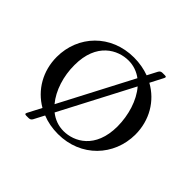

<svg xmlns="http://www.w3.org/2000/svg" viewBox="-140 -622 812 812"><g transform="rotate(45 266.0 -216.0)"><path d="M115.8 51.5H131C139.2 51.1 143.8 48.3 147.7 41.2L172.2 -5.7C200.3 5.7 231.9 11.7 266 11.7C403.4 11.7 498.9 -91.6 499.3 -218.4C499.3 -303.6 456 -376.4 386 -415.1L416.5 -474.1C419.7 -481.5 418.7 -483.7 410.5 -484H395.6C387.4 -483.7 383.2 -481.2 378.9 -474.1L355.5 -429.3C328.1 -439.3 297.6 -445 264.9 -445C127.1 -445 31.6 -342.7 31.6 -215.6C31.6 -131.7 73.5 -59.7 141.7 -20.2L109.7 41.2C106.2 48.7 107.6 51.1 115.8 51.5ZM109 -244C108.7 -376.8 194.2 -419.7 257.5 -419.7C287.6 -419.7 314.3 -409.8 336.6 -393.1L166.5 -67.5C129.3 -111.9 108.7 -178.6 109 -244ZM191.4 -43 361.9 -369.3C400.6 -324.6 421.2 -256 421.5 -189.3C421.2 -55.8 336.3 -13.8 273.8 -13.8C242.2 -13.8 214.8 -24.5 191.4 -43Z"/></g></svg>

Font: Margiela Serif
Style: Regular
Weight: 400
Designer: Andreas Faust, Stefan Endress
Version: Version 1.002;FEAKit 1.0